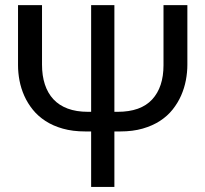

<svg xmlns="http://www.w3.org/2000/svg" viewBox="-20 -734 807 754"><path d="M715.8 -480Q715.8 -450.2 710 -419.2Q704.1 -388.2 691.4 -359.1Q678.7 -330.1 658.2 -304.2Q637.7 -278.3 608.4 -259.3Q579.1 -240.2 540.3 -229Q501.5 -217.8 452.1 -217.8H429.2V0H337.9V-217.8H314.9Q265.6 -217.8 226.8 -228.8Q188 -239.7 158.7 -258.8Q129.4 -277.8 108.9 -303.2Q88.4 -328.6 75.4 -357.7Q62.5 -386.7 56.6 -417.5Q50.8 -448.2 50.8 -478V-713.9H145V-480Q145 -437 156.2 -402.6Q167.5 -368.2 189.7 -344.2Q211.9 -320.3 245.8 -307.6Q279.8 -294.9 325.2 -294.9H337.9V-713.9H429.2V-294.9H441.9Q532.7 -294.9 577.4 -343.3Q622.1 -391.6 622.1 -478V-713.9H715.8Z"/></svg>

Font: WenQuanYi Micro Hei
Style: Regular
Weight: 400
Foundry: Ascender Corporation
Version: Version 0.2.0-beta